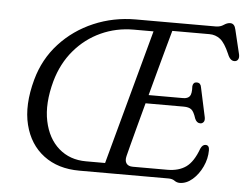

<svg xmlns="http://www.w3.org/2000/svg" viewBox="-52 -784 1111 864"><g transform="rotate(5 503.5 -352.0)"><path d="M738 0H335Q238.5 0 173.8 -48.8Q109 -97.5 87 -185.2Q65 -273 97 -390Q123 -485 186.8 -554.5Q250.5 -624 339.5 -662Q428.5 -700 529 -700H890Q910.5 -700 925.2 -710.2Q940 -720.5 954 -720.5Q973.5 -720.5 979 -694L1005.5 -583.5Q1008.5 -568.5 1003.2 -560.5Q998 -552.5 988.5 -552Q968 -550.5 956 -581.5Q935 -630 913.8 -646.5Q892.5 -663 865 -663H697Q688.5 -633 675.5 -585.5Q662.5 -538 647 -481Q631.5 -424 616 -366H771.5Q792.5 -366 801.5 -377.5Q810.5 -389 808.5 -423.5Q811 -441.5 826.5 -441.5Q836.5 -441.5 841.5 -436Q846.5 -430.5 847.5 -422.5L876.5 -288Q879 -273.5 873 -266.5Q867 -259.5 858.5 -259.5Q842 -259.5 834 -279Q824 -310.5 812.2 -319.2Q800.5 -328 778 -328H605.5Q589.5 -269 575.8 -217.5Q562 -166 552.8 -130.5Q543.5 -95 541 -84.5Q535.5 -63 544 -50.8Q552.5 -38.5 573 -38.5H729Q780.5 -38.5 813.5 -62Q846.5 -85.5 868.5 -146Q877 -165 891 -165Q908 -165 908 -142Q908 -104 891 -67.8Q874 -31.5 846.8 -8Q819.5 15.5 789.5 15.5Q776.5 15.5 765.8 7.8Q755 0 738 0ZM183.5 -390.5Q155.5 -287.5 171.8 -209.8Q188 -132 238 -88.2Q288 -44.5 361 -44.5H447.5L613 -653.5H523.5Q445 -653.5 376 -622Q307 -590.5 256.8 -531.5Q206.5 -472.5 183.5 -390.5Z"/></g></svg>

Font: Fraunces 9pt SuperSoft Light
Style: Italic
Weight: 300
Italic angle: -16°
Version: Version 1.000;[b76b70a41]